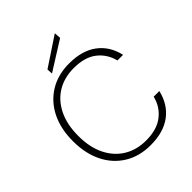

<svg xmlns="http://www.w3.org/2000/svg" viewBox="-251 -1050 1203 1203"><g transform="rotate(-45 350.5 -448.5)"><path d="M375 12Q276 12 202 -33.5Q128 -79 88 -160.5Q48 -242 48 -350Q48 -459 88 -540Q128 -621 202 -666.5Q276 -712 376 -712Q490 -712 560.5 -659.5Q631 -607 653 -511H603Q585 -583 529 -627Q473 -671 375 -671Q292 -671 229 -633Q166 -595 130.5 -523Q95 -451 95 -350Q95 -249 130.5 -177.5Q166 -106 229 -67.5Q292 -29 376 -29Q472 -29 529 -73.5Q586 -118 603 -190H653Q631 -94 560.5 -41Q490 12 375 12ZM255 -743 253 -781 446 -909 449 -865Z"/></g></svg>

Font: DM Sans 20pt ExtraLight
Style: Regular
Weight: 250
Version: Version 4.004;gftools[0.9.30]